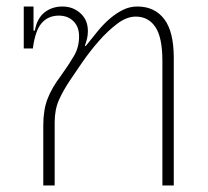

<svg xmlns="http://www.w3.org/2000/svg" viewBox="-20 -570 638 590"><path d="M113 -185Q113 -232 126 -266Q139 -300 167 -337Q192 -372 207.5 -398.5Q223 -425 223 -458Q223 -488 205.5 -505Q188 -522 161 -522Q128 -522 108 -499Q88 -476 81 -421H53V-550H83V-476H87Q94 -514 117 -532Q140 -550 172 -550Q205 -550 228 -528.5Q251 -507 250 -472Q250 -462 247.5 -451.5Q245 -441 241 -430L243 -428Q262 -452 280.5 -474.5Q299 -497 318.5 -513.5Q338 -530 358.5 -540Q379 -550 402 -550Q455 -550 484.5 -511.5Q514 -473 514 -392V0H479V-383Q479 -455 457.5 -487Q436 -519 397 -519Q369 -519 339.5 -496.5Q310 -474 283 -443Q256 -412 233.5 -379.5Q211 -347 197 -326Q174 -292 161 -262.5Q148 -233 148 -194V0H113Z"/></svg>

Font: IBM Plex Sans Thai ExtraLight
Style: Regular
Weight: 200
Designer: Mike Abbink, Paul van der Laan, Pieter van Rosmalen, Ben Mitchell, Mark Frömberg
Foundry: Bold Monday
Version: Version 1.1